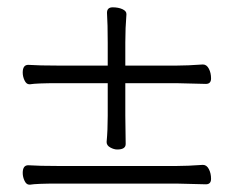

<svg xmlns="http://www.w3.org/2000/svg" viewBox="-20 -519 640 524"><path d="M323 -126Q323 -111 300 -111Q291 -111 281 -116.5Q271 -122 271 -131V-132Q274 -164 274 -203V-292H138Q80 -292 62 -289H60Q52 -289 47 -299.5Q42 -310 42 -321Q42 -342 57 -342Q87 -340 139 -340H274V-402Q274 -454 272 -484Q272 -499 287.5 -499Q303 -499 314 -494Q325 -489 325 -481V-479Q322 -443 322 -403V-340H462Q491 -340 533 -343H534Q544 -343 550 -331.5Q556 -320 556 -305Q556 -290 542 -290L461 -292H322V-204ZM57 -68Q87 -66 139 -66H462Q491 -66 533 -69H534Q544 -69 550 -57.5Q556 -46 556 -31Q556 -16 542 -16L461 -18H138Q80 -18 62 -15H60Q52 -15 47 -25.5Q42 -36 42 -47Q42 -68 57 -68Z"/></svg>

Font: LXGW WenKai Light
Style: Regular
Weight: 300
Designer: LXGW / Fontworks Inc.
Foundry: LXGW / Fontworks Inc.
Version: Version 1.501; October 10, 2024